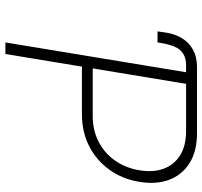

<svg xmlns="http://www.w3.org/2000/svg" viewBox="-40 -728 768 729"><g transform="rotate(90 344.5 -364.0)"><path d="M141.6 -577.6H99.6L104.5 -610.8Q109.9 -645 126 -671.1Q142.1 -697.3 169.4 -712.4Q196.8 -727.5 234.9 -727.5H302.2L293.9 -686H229Q201.2 -686 184.1 -674.8Q167 -663.6 158.2 -643.3Q149.4 -623 144.5 -595.2ZM141.6 0 261.7 -727.5H486.3Q555.2 -727.5 600.1 -699Q645 -670.4 663.3 -621.3Q681.6 -572.3 670.9 -508.8Q661.1 -446.3 626.2 -396.7Q591.3 -347.2 536.9 -318.8Q482.4 -290.5 413.6 -290.5H219.7L227.5 -331.5H419.4Q475.6 -331.5 519.3 -354.2Q563 -377 590.8 -417.2Q618.7 -457.5 627 -508.8Q635.7 -561 621.1 -600.8Q606.4 -640.6 570.3 -663.3Q534.2 -686 477.5 -686H298.8L185.5 0Z"/></g></svg>

Font: Inter Tight ExtraLight
Style: Italic
Weight: 250
Italic angle: -9.39999°
Designer: Rasmus Andersson
Foundry: rsms
Version: Version 3.004